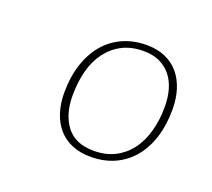

<svg xmlns="http://www.w3.org/2000/svg" viewBox="-65 -791 506 458"><g transform="rotate(20 188.0 -562.0)"><path d="M238.5 -709.5Q265 -709.5 285.5 -700.5Q306 -691.5 319.8 -675.2Q333.5 -659 340.8 -636.2Q348 -613.5 348 -585.5Q348 -546.5 338 -514.8Q328 -483 309 -460.2Q290 -437.5 263 -425.2Q236 -413 202.5 -413Q175.5 -413 154.8 -421.8Q134 -430.5 120 -446.8Q106 -463 98.8 -485.5Q91.5 -508 91.5 -536Q91.5 -575 101.8 -607Q112 -639 131 -661.8Q150 -684.5 177.2 -697Q204.5 -709.5 238.5 -709.5ZM204.5 -429Q234.5 -429 257.5 -440.5Q280.5 -452 296.2 -472.5Q312 -493 320.2 -522Q328.5 -551 328.5 -585.5Q328.5 -609.5 322.8 -629.2Q317 -649 305.5 -663.2Q294 -677.5 276.8 -685.5Q259.5 -693.5 236.5 -693.5Q205.5 -693.5 182.5 -681.8Q159.5 -670 143.8 -649.2Q128 -628.5 120.2 -599.5Q112.5 -570.5 112.5 -536Q112.5 -488 135.2 -458.5Q158 -429 204.5 -429Z"/></g></svg>

Font: Lato ExtraLight
Style: Italic
Weight: 275
Italic angle: -7°
Designer: Lukasz Dziedzic with Adam Twardoch and Botio Nikoltchev
Foundry: tyPoland Lukasz Dziedzic
Version: Version 2.015; 2015-08-06; http://www.latofonts.com/